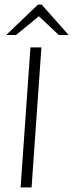

<svg xmlns="http://www.w3.org/2000/svg" viewBox="-20 -819 320 839"><path d="M70 0 113 -612H161L118 0ZM7 -666 146 -799H162L280 -666H237L150 -748L50 -666Z"/></svg>

Font: Ancizar Sans Thin
Style: Italic
Weight: 100
Italic angle: -4°
Designer: Cesar Puertas, Viviana Monsalve, Julian Moncada, Julian Prieto, Jose Castro, Mariel Hernandez, Felipe Aragon, Sara Alarc
Version: Version 8.100